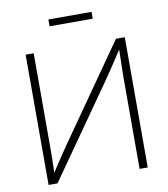

<svg xmlns="http://www.w3.org/2000/svg" viewBox="-95 -976 925 1056"><g transform="rotate(-10 367.0 -448.0)"><path d="M644 0H598.6V-507.3Q598.6 -530.3 599.4 -558.3Q600.1 -586.4 600.8 -618.4Q601.6 -650.4 602.1 -685.5L611.8 -681.2Q588.9 -646.5 568.8 -615.7Q548.8 -585 530.8 -558.1Q512.7 -531.2 495.6 -506.8L140.1 0H90.3V-727.5H135.3V-206.1Q135.3 -183.1 135 -155.8Q134.8 -128.4 134 -99.4Q133.3 -70.3 132.3 -42.5L123.5 -45.9Q141.6 -74.2 159.4 -101.6Q177.2 -128.9 194.6 -154.5Q211.9 -180.2 227.5 -202.6L594.7 -727.5H644ZM488.3 -896.5V-858.4H247.1V-896.5Z"/></g></svg>

Font: Inter 24pt ExtraLight
Style: Regular
Weight: 250
Designer: Rasmus Andersson
Foundry: rsms
Version: Version 4.001;git-66647c0bb